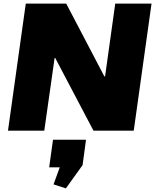

<svg xmlns="http://www.w3.org/2000/svg" viewBox="-20 -720 857 1058"><path d="M815 -700 717 0H495L284 -401H281L224 0H24L122 -700H345L555 -299H559L615 -700ZM454 50 435 190 343 318 275 296 344 107 405 202H251L272 50Z"/></svg>

Font: Pathway Extreme 28pt ExtraBold
Style: Italic
Weight: 800
Italic angle: -8°
Designer: Eduardo Rodriguez Tunni
Foundry: Eduardo Rodriguez Tunni
Version: Version 1.001;gftools[0.9.26]